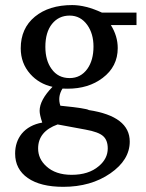

<svg xmlns="http://www.w3.org/2000/svg" viewBox="-20 -513 570 750"><path d="M513.2 -415H413.1Q439.9 -372.1 439.9 -325.2Q439.9 -252.9 380.9 -208.5Q325.7 -166.5 244.1 -166.5Q233.9 -166.5 224.1 -167Q204.1 -134.8 215.8 -100.1Q318.4 -89.8 327.1 -83Q486.8 -58.6 486.8 40Q486.8 111.8 410.9 164.3Q335 216.8 227.1 216.8Q138.2 216.8 88.6 182.4Q39.1 147.9 39.1 86.9Q39.1 41.5 64.9 9.3Q93.3 -24.9 145 -34.2Q134.8 -64.9 134.8 -80.1Q134.8 -122.1 185.1 -173.8Q132.3 -185.5 98.1 -224.1Q61 -266.1 61 -324.2Q61 -402.3 116.2 -447.8Q171.4 -493.2 262.2 -493.2Q314.5 -493.2 377.9 -463.9H513.2ZM345.2 -331.1Q345.2 -380.9 321.3 -415Q294.9 -452.1 252 -452.1Q209.5 -452.1 183.3 -419.7Q157.2 -387.2 157.2 -330.1Q157.2 -277.3 181.2 -244.1Q206.5 -208 252 -208Q295.4 -208 321.3 -244.1Q345.2 -277.8 345.2 -331.1ZM400.9 66.9Q400.9 34.7 382.8 18.6Q364.7 2.4 314.7 -6.6Q264.6 -15.6 205.1 -26.9Q128.9 0.5 128.9 66.9Q128.9 107.4 160.6 136.2Q196.8 169.9 259.8 169.9Q326.2 169.9 365.7 136.2Q400.9 106.9 400.9 66.9Z"/></svg>

Font: Ezra SIL
Style: Regular
Weight: 400
Designer: Development by SIL's NRSI team. OpenType tables by Ralph Hancock ( hancock@dircon.co.uk )
Foundry: SIL International, Version 2.51: 2007
Version: Version 2.51, 2007